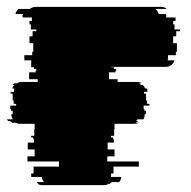

<svg xmlns="http://www.w3.org/2000/svg" viewBox="-52 -540 556 560"><path d="M462 -434H453V-414H464V-389H461V-379H438V-372Q438 -367 437 -364H457Q450 -345 431 -345H272V-344H280V-339H287V-334H285V-329H266V-309H291V-289H271V-269H278V-259H282V-244H256V-234H263V-224H270V-214H269V-204H273V-184H282V-164H281V-144H272V-139H278V-134H280V-124H262V-104H282V-84H261V-69H353V-54H279V-34H272V-24H302Q302 -20 300 -16Q298 -12 296 -9H274Q270 -5 268 -4H265Q260 0 251 0H72Q63 0 58 -4H61Q57 -5 55 -9H76Q74 -12 72 -16Q70 -20 70 -24H39V-34H46V-54H120V-69H28V-84H49V-104H29V-124H47V-134H45V-139H39V-144H48V-164H49V-184H40V-204H36V-214H37V-224H30V-234H23V-244H49V-259H45V-269H38V-289H58V-309H33V-329H52V-334H54V-339H47V-344H39V-364H19V-379H42V-389H45V-414H34V-434H43V-449H54V-454H38V-469H34V-479H41V-489H14V-493Q14 -497 15 -499H-7Q-6 -504 -3.5 -507.5Q-1 -511 2 -514H35Q43 -520 52 -520H417Q428 -520 434 -514H401Q408 -509 411 -499H432Q433 -497 433 -493V-489H460V-479H453V-469H457V-454H473V-449H462ZM384 -232H367V-222H369V-217H374V-207H370V-206Q370 -197 366 -192H349Q348 -190 345 -187H351Q347 -183 344 -182H353Q347 -179 340 -179H5Q-1 -179 -7 -182H-16Q-18 -183 -22 -187H-28Q-31 -190 -32 -192H-15Q-19 -200 -19 -206V-207H-15V-217H-20V-222H-22V-232H-5V-237H-12V-247H-15V-267H-21V-272H-11V-274Q-11 -279 -10 -282H-16Q-15 -287 -10 -292H-16Q-12 -296 -10 -297H-2Q3 -301 12 -301H347Q356 -301 361 -297H353Q357 -296 359 -292H365Q367 -290 368.5 -287.5Q370 -285 371 -282H377Q378 -279 378 -274V-272H368V-267H374V-247H377V-237H384Z"/></svg>

Font: Rubik Glitch
Style: Regular
Weight: 400
Designer: Hubert and Fischer, NaN
Foundry: Hubert and Fischer, NaN
Version: Version 2.200